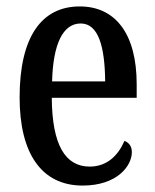

<svg xmlns="http://www.w3.org/2000/svg" viewBox="-20 -567 482 597"><path d="M237 10C344 10 390 -51 390 -94C390 -113 380 -124 367 -129C348 -85 314 -49 259 -49C183 -49 142 -116 141 -263H405V-305C405 -463 338 -547 228 -547C109 -547 41 -452 41 -264C41 -90 109 10 237 10ZM307 -314H142C145 -429 175 -494 231 -494C286 -494 306 -422 307 -314Z"/></svg>

Font: Noto Serif Armenian ExtraCondensed Medium
Style: Regular
Weight: 500
Width: 2
Designer: Monotype Design Team
Foundry: Monotype Imaging Inc.
Version: Version 2.008